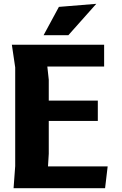

<svg xmlns="http://www.w3.org/2000/svg" viewBox="-20 -984 640 1004"><path d="M543 -114 529.5 0H51L59.5 -115.5V-631.5L42 -750H524.5V-636H227.5L235 -567V-458H491.5V-351.5H235V-180L231 -114ZM288 -948 483.5 -964 337.5 -800H208Z"/></svg>

Font: B612
Style: Bold
Weight: 700
Designer: Nicolas Chauveau, Thomas Paillot, Jonathan Favre-Lamarine, Jean-Luc Vinot
Foundry: AIRBUS
Version: Version 1.008